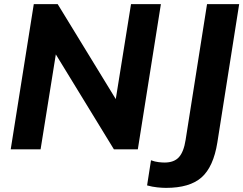

<svg xmlns="http://www.w3.org/2000/svg" viewBox="-20 -725 1181 932"><path d="M32 0ZM32 0 144 -705H260L542 -244L616 -705H761L649 0H533L251 -461L177 0ZM786 187Q768 187 743.5 184.5Q719 182 694 175L713 53Q732 60 749.5 62Q767 64 779 64Q825 64 848.5 38Q872 12 881 -46L985 -705H1141L1035 -33Q1016 85 958.5 136Q901 187 786 187Z"/></svg>

Font: Winston
Style: Bold Italic
Weight: 700
Italic angle: -9°
Designer: Original fonts by Vernon Adams / Changes by Cristiano Sobral
Foundry: Original fonts by Vernon Adams / Changes by Cristiano Sobral
Version: Version 2.503;July 17, 2020;FontCreator 13.0.0.2655 64-bit